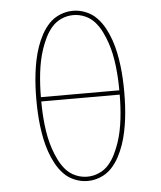

<svg xmlns="http://www.w3.org/2000/svg" viewBox="-53 -789 707 844"><g transform="rotate(-5 300.0 -367.5)"><path d="M300 8Q271 8 243 -3.5Q215 -15 195 -36Q175 -57 161 -83Q147 -109 137.5 -136.5Q128 -164 122 -193Q116 -222 112.5 -251Q109 -280 107.5 -309Q106 -338 106 -368Q106 -397 107.5 -426Q109 -455 112.5 -484Q116 -513 122 -542Q128 -571 137.5 -598.5Q147 -626 161 -652Q175 -678 195 -699Q215 -720 243 -731.5Q271 -743 300 -743Q329 -743 357 -731.5Q385 -720 405 -699Q425 -678 439 -652Q453 -626 462.5 -598.5Q472 -571 478 -542Q484 -513 487.5 -484Q491 -455 492.5 -426Q494 -397 494 -368Q494 -338 492.5 -309Q491 -280 487.5 -251Q484 -222 478 -193Q472 -164 462.5 -136.5Q453 -109 439 -83Q425 -57 405 -36Q385 -15 357 -3.5Q329 8 300 8ZM127 -377H473Q473 -404 471.5 -430.5Q470 -457 467 -483.5Q464 -510 458.5 -536.5Q453 -563 444.5 -588Q436 -613 424 -637.5Q412 -662 394.5 -682Q377 -702 352 -713Q327 -724 300 -724Q273 -724 248 -713Q223 -702 205.5 -682Q188 -662 176 -637.5Q164 -613 155.5 -588Q147 -563 141.5 -536.5Q136 -510 133 -483.5Q130 -457 128.5 -430.5Q127 -404 127 -377ZM300 -11Q327 -11 352 -22Q377 -33 394.5 -53Q412 -73 424 -97.5Q436 -122 444.5 -147Q453 -172 458.5 -198.5Q464 -225 467 -251.5Q470 -278 471.5 -304.5Q473 -331 473 -358H127Q127 -331 128.5 -304.5Q130 -278 133 -251.5Q136 -225 141.5 -198.5Q147 -172 155.5 -147Q164 -122 176 -97.5Q188 -73 205.5 -53Q223 -33 248 -22Q273 -11 300 -11Z"/></g></svg>

Font: Iosevka HT Thin Extended
Style: Regular
Weight: 100
Width: 7
Monospace: yes
Designer: Belleve Invis
Foundry: Belleve Invis
Version: Version 32.3.0; ttfautohint (v1.8.4)